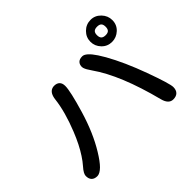

<svg xmlns="http://www.w3.org/2000/svg" viewBox="-164 -1068 1329 1329"><g transform="rotate(-45 500.0 -403.5)"><path d="M627 -665Q661.1 -665 709.5 -591.8Q723.1 -570.8 738.8 -543.9Q804.7 -426.8 863.8 -264.6Q922.9 -102.1 922.9 -68.4Q922.9 -39.1 907.2 -23.4Q891.6 -7.8 862.3 -7.8Q840.8 -7.8 825.7 -22.9Q810.1 -38.6 802.2 -69.3Q721.2 -384.8 606 -547.9Q581.1 -583 575.2 -603Q573.2 -608.9 573.2 -614.3Q573.2 -638.2 586.7 -651.6Q600.1 -665 627 -665ZM344.7 -658.2Q371.1 -658.2 385.3 -644Q399.4 -629.9 399.4 -602.5Q399.4 -552.2 352.3 -394Q305.2 -235.8 234.9 -121.6Q199.2 -63 170.4 -34.2Q140.1 -4.4 115.2 -3.9Q87.9 -3.9 73.2 -18.6Q58.6 -33.2 58.6 -61.5Q58.6 -72.3 66.4 -87.2Q74.2 -102.1 94.7 -125.2Q115.2 -148.4 136.2 -180.7Q178.7 -245.1 215.8 -337.9Q271.5 -476.6 284.2 -585.9Q291 -641.6 324.2 -654.3Q333.5 -658.2 344.7 -658.2ZM812.5 -727.1Q802.7 -717.3 802.7 -696.3Q802.7 -673.8 813 -663.6Q823.2 -653.3 845.7 -653.3Q866.7 -653.3 876.5 -663.1Q886.7 -673.3 886.7 -695.3Q886.7 -717.3 876.7 -727.3Q866.7 -737.3 844.7 -737.3Q822.8 -737.3 812.5 -727.1ZM846.7 -802.7Q889.6 -802.7 920.9 -770.3Q952.1 -737.8 952.1 -694.8Q952.1 -649.4 919.7 -619.1Q887.2 -588.9 844.2 -588.9Q799.8 -588.9 769 -620.8Q738.3 -652.8 738.3 -695.8Q738.3 -739.3 770 -771Q801.8 -802.7 846.7 -802.7Z"/></g></svg>

Font: YuPearl-SemiBold
Style: SemiBold
Weight: 600
Designer: Max Yao
Foundry: Max-Everyday
Version: Version 1.011; ttfautohint (v1.8.3)